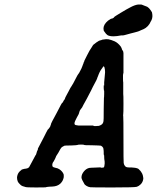

<svg xmlns="http://www.w3.org/2000/svg" viewBox="-20 -809 692 846"><path d="M437 -635Q446 -637 457 -636Q469 -634 485 -627Q500 -620 512 -604Q516 -598 518 -590Q520 -586 521 -586Q523 -584 524 -575Q524 -569 524 -529.5Q524 -490 524 -488Q521 -480 522 -462Q522 -450 523 -446V-444V-437Q523 -427 523 -428V-395Q524 -392 524 -351Q524 -310 523 -305.5Q522 -301 523 -296.5Q524 -292 524 -194.5Q524 -97 525 -91Q526 -83 531 -77Q535 -73 539.5 -72Q544 -71 561 -71Q578 -70 584.5 -67.5Q591 -65 593 -62Q594 -60 597 -58Q601 -54 607 -43Q610 -36 611 -27Q612 -23 611 -19Q609 -6 600 3Q592 11 583 14Q575 17 477 17Q383 17 378 16Q369 15 361 10Q352 4 352 2Q352 1 349 -3.5Q346 -8 342.5 -15.5Q339 -23 339 -27Q339 -41 350 -54Q360 -66 373 -69Q378 -70 398.5 -70.5Q419 -71 421 -71.5Q423 -72 423.5 -71Q424 -70 427.5 -70Q431 -70 433 -70.5Q435 -71 436 -71Q437 -71 438 -72Q439 -73 440 -79Q442 -89 441 -98Q439 -108 439 -118Q439 -122 439 -124L438 -125V-124L437 -131Q437 -138 437 -139.5Q437 -141 436.5 -147.5Q436 -154 435 -157Q432 -163 425 -167Q422 -168 382 -169Q352 -169 352 -170Q350 -172 338 -172Q323 -172 320 -170Q318 -169 292 -168Q267 -168 264 -167Q259 -165 253 -161Q247 -156 237 -136Q232 -127 230 -125Q227 -121 226 -117Q223 -109 216 -97Q213 -94 211.5 -89Q210 -84 210.5 -80Q211 -76 212 -75Q214 -72 223 -70Q235 -68 242 -63Q255 -54 260 -42Q261 -40 261 -32.5Q261 -25 259 -21Q256 -10 246 0Q233 12 211 13Q205 13 199 13.5Q193 14 189 14.5Q185 15 183.5 15.5Q182 16 180.5 16.5Q179 17 139 17Q96 17 92 15Q91 15 86 13Q75 11 68 3Q61 -3 58 -10Q55 -18 55 -27Q56 -39 62 -48Q67 -55 73 -59Q74 -59 74 -60Q74 -62 87 -65Q91 -66 95 -66Q103 -67 108 -72Q110 -75 121 -96Q136 -123 136 -124Q139 -126 141 -135Q141 -136 142 -138.5Q143 -141 143 -142Q143 -143 145 -146Q148 -152 147 -153Q146 -153 150 -160Q162 -183 174 -206Q180 -218 183 -224Q186 -230 187.5 -232.5Q189 -235 190 -237Q191 -239 192 -239L197 -245Q198 -248 198.5 -247.5Q199 -247 200 -249Q201 -251 201.5 -252.5Q202 -254 203 -257Q206 -264 205 -264Q204 -264 229 -310Q236 -323 240.5 -332Q245 -341 248 -346.5Q251 -352 252.5 -354Q254 -356 254 -356Q255 -355 258 -360Q258 -361 259 -363Q261 -367 261.5 -367Q262 -367 264 -370Q266 -373 266 -374Q266 -377 275 -393Q277 -396 282 -406Q292 -426 295 -429Q296 -431 298.5 -435Q301 -439 302 -440.5Q303 -442 313 -461.5Q323 -481 324.5 -482Q326 -483 328.5 -487.5Q331 -492 333 -496Q339 -506 344 -520Q344 -522 346 -525.5Q348 -529 347.5 -529.5Q347 -530 348 -532Q352 -539 352 -542Q352 -543 363 -564Q376 -590 383 -599Q391 -613 393 -613Q394 -613 399.5 -618Q405 -623 406 -623Q407 -623 411 -626Q415 -629 415.5 -629Q416 -629 419.5 -630.5Q423 -632 423 -631.5Q423 -631 425.5 -632Q428 -633 429 -633.5Q430 -634 432 -634.5Q434 -635 437 -635ZM438 -516Q437 -517 435 -516Q434 -515 431.5 -510.5Q429 -506 424 -500Q419 -492 415 -482Q412 -475 411 -471.5Q410 -468 409 -467Q409 -462 389 -426Q386 -419 381.5 -410.5Q377 -402 376 -400Q375 -398 363 -375Q354 -359 352.5 -356Q351 -353 348 -348Q342 -334 336 -328Q330 -321 328 -310Q327 -306 324.5 -302Q322 -298 319 -292Q316 -286 314 -282Q306 -267 309 -261Q311 -257 325 -256Q336 -256 363 -256Q390 -256 390 -256Q393 -252 409 -254Q416 -254 417 -255Q418 -256 420 -256Q426 -258 431 -263Q435 -268 436 -275Q437 -278 437 -322Q437 -324 437 -328L438 -379Q438 -379 438.5 -380.5Q439 -382 439 -394.5Q439 -407 439 -409L438 -411V-409L437 -421Q437 -435 437.5 -434Q438 -433 438 -432H439Q439 -434 439 -446Q440 -463 442 -479Q443 -489 443 -491Q443 -503 440 -513Q439 -515 438 -516ZM588 -789Q592 -789 599 -789Q606 -789 606 -788Q607 -787 616 -784L624 -781L629 -779Q637 -774 643 -765Q651 -754 650 -752Q650 -751 651 -747Q654 -728 643 -712Q641 -708 639 -704Q632 -693 622 -686Q613 -680 604 -677Q600 -676 597 -674Q594 -672 585.5 -669.5Q577 -667 571 -665.5Q565 -664 557 -662Q549 -660 537 -656.5Q525 -653 521.5 -653Q518 -653 514 -653Q494 -649 480 -649Q463 -649 454 -654Q446 -660 442 -667Q440 -670 439 -671Q436 -674 436 -685Q437 -702 456 -718Q458 -719 461.5 -721.5Q465 -724 467.5 -725.5Q470 -727 471 -727Q471 -726 476 -728Q484 -732 483 -734Q483 -735 511 -752Q539 -769 553 -776Q573 -787 588 -789Z"/></svg>

Font: TT2020 Style E
Style: Italic
Weight: 400
Italic angle: -15°
Version: Version 0.2.000